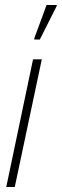

<svg xmlns="http://www.w3.org/2000/svg" viewBox="-20 -747 247 767"><path d="M5 0 112 -510H147L39 0ZM117 -589V-594L166 -727H207L206 -722L139 -589Z"/></svg>

Font: Saira ExtraCondensed Thin
Style: Italic
Weight: 250
Width: 2
Italic angle: -12°
Designer: Hector Gatti with collaboration of the Omnibus-Type team
Foundry: Omnibus-Type
Version: Version 1.101